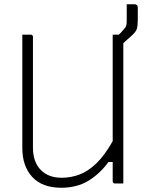

<svg xmlns="http://www.w3.org/2000/svg" viewBox="-20 -863 690 903"><path d="M268 20Q179 20 132 -30.5Q85 -81 85 -167V-700H124Q135 -700 135 -689V-169Q135 -102 171 -64.5Q207 -27 270 -27Q313 -27 353.5 -42Q394 -57 433 -94.5Q472 -132 510 -199V-700H539Q544 -705 549.5 -710.5Q555 -716 563 -726Q571 -734 573.5 -741.5Q576 -749 576 -766V-843H612Q628 -843 628 -827V-770Q628 -741 623.5 -727Q619 -713 600 -696Q591 -688 581 -679Q571 -670 560 -660V0H521Q510 0 510 -11V-101H490Q450 -46 396 -13Q342 20 268 20Z"/></svg>

Font: Recursive Sn Lnr St Lt
Style: Regular
Weight: 300
Version: Version 1.079;hotconv 1.0.112;makeotfexe 2.5.65598; ttfautoh